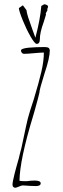

<svg xmlns="http://www.w3.org/2000/svg" viewBox="-20 -884 296 906"><path d="M39 -13Q39 -25 49 -65L58 -99Q72 -147 73 -155Q80 -177 92 -237Q105 -299 111.5 -325Q118 -351 139 -414Q163 -493 175 -544.5Q187 -596 187 -636Q172 -636 140 -633Q109 -630 93 -630Q87 -630 83 -635Q79 -640 79 -646Q79 -655 115 -659Q151 -662 190 -662Q197 -662 202 -661Q207 -660 211 -657Q215 -651 215 -646Q215 -611 190 -537Q166 -461 166 -447Q163 -431 143 -360L136 -336Q73 -129 72 -31Q79 -29 101 -29Q113 -29 122 -31Q131 -32 143 -32Q172 -32 172 -19Q172 -6 149 -6Q133 -6 120 -7L90 -9Q79 -9 68 -3Q56 2 54 2Q39 2 39 -13ZM69 -846 88 -859 105 -836Q105 -828 113 -802Q123 -774 132.5 -746Q142 -718 147 -706Q170 -793 175 -856L189 -864Q207 -861 207 -852Q207 -851 203 -841L204 -836L196 -821L197 -815L186 -779Q168 -731 168 -698Q168 -677 153 -677Q144 -677 124 -712Q104 -747 87 -789Q70 -831 69 -846Z"/></svg>

Font: Amatic SC
Style: Regular
Weight: 400
Designer: Multiple Designers
Foundry: Vernon Adams
Version: Version 2.505